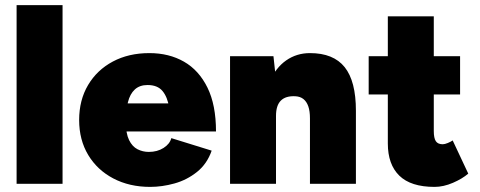

<svg xmlns="http://www.w3.org/2000/svg" viewBox="-20 -720 1879 752"><path d="M45 0V-700H225V0Z M568 12Q487 12 424 -21Q361 -54 325.5 -113Q290 -172 290 -250Q290 -328 325 -387Q360 -446 422 -479Q484 -512 565 -512Q642 -512 700.5 -478.5Q759 -445 792.5 -377Q826 -309 826 -205H649Q649 -258 642.5 -299Q636 -340 616.5 -363.5Q597 -387 558 -387Q527 -387 508 -369.5Q489 -352 481 -319.5Q473 -287 473 -241Q473 -197 485.5 -171.5Q498 -146 518.5 -135.5Q539 -125 563 -125Q596 -125 620.5 -140.5Q645 -156 651 -179L809 -130Q791 -78 751.5 -46.5Q712 -15 663.5 -1.5Q615 12 568 12ZM404 -205 405 -315H743V-205Z M881 0V-500H1051L1061 -408V0ZM1194 0V-256L1374 -286V0ZM1194 -256Q1194 -285 1187.5 -303.5Q1181 -322 1168.5 -332Q1156 -342 1137 -343Q1099 -345 1080 -326Q1061 -307 1061 -266H1012Q1012 -345 1036 -400Q1060 -455 1101 -483.5Q1142 -512 1194 -512Q1286 -512 1330 -457Q1374 -402 1374 -286Z M1682 12Q1589 12 1544 -32Q1499 -76 1499 -158V-656H1679V-207Q1679 -179 1687 -167Q1695 -155 1714 -155Q1722 -155 1734 -160Q1746 -165 1753 -170L1814 -40Q1791 -20 1754 -4Q1717 12 1682 12ZM1424 -350V-500H1782V-350Z"/></svg>

Font: Figtree Light Black
Style: Regular
Weight: 900
Version: Version 2.000